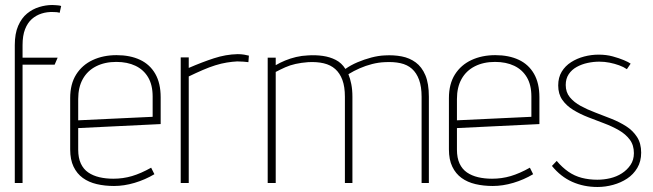

<svg xmlns="http://www.w3.org/2000/svg" viewBox="-20 -730 2607 766"><path d="M218 -679 224 -706Q219 -708 212.5 -708.5Q206 -709 200 -709.5Q194 -710 188 -710Q163 -710 136.5 -702Q110 -694 88 -676Q66 -658 52.5 -627Q39 -596 39 -550V0H70V-472H198L210 -500H70V-550Q70 -588 80 -613.5Q90 -639 107 -654Q124 -669 146 -676Q168 -683 192 -682Q199 -682 205 -681.5Q211 -681 218 -679Z M292 -133V-219L621 -235V-342Q621 -398 599.5 -435.5Q578 -473 538.5 -491.5Q499 -510 445 -510Q392 -510 350 -490.5Q308 -471 284 -433Q260 -395 260 -339V-134Q260 -93 273.5 -65Q287 -37 310.5 -20Q334 -3 366 4.5Q398 12 435 12Q475 12 517 -0.5Q559 -13 596 -35L583 -61Q542 -38 506.5 -27.5Q471 -17 432 -17Q402 -17 376.5 -23Q351 -29 332 -42Q313 -55 302.5 -77.5Q292 -100 292 -133ZM589 -345V-264L292 -250V-335Q292 -382 310.5 -415Q329 -448 363.5 -465.5Q398 -483 444 -483Q488 -483 520.5 -467.5Q553 -452 571 -421.5Q589 -391 589 -345Z M971 -482 973 -508Q966 -510 954 -512Q942 -514 928 -514Q881 -513 833.5 -497.5Q786 -482 733 -459V-501H701V0H733V-425Q762 -439 788.5 -450.5Q815 -462 839 -469.5Q863 -477 885 -480.5Q907 -484 926 -485Q939 -485 951.5 -484Q964 -483 971 -482Z M1662 -344V0H1691V-344Q1691 -397 1677 -430Q1663 -463 1638.5 -481Q1614 -499 1582.5 -505Q1551 -511 1516 -509Q1490 -508 1461.5 -500.5Q1433 -493 1406 -481.5Q1379 -470 1358 -455Q1343 -479 1319.5 -491Q1296 -503 1267.5 -507Q1239 -511 1209 -509Q1184 -508 1161 -502.5Q1138 -497 1117.5 -488.5Q1097 -480 1080 -470V-500H1048V0H1080V-443Q1099 -453 1118 -461.5Q1137 -470 1159.5 -475Q1182 -480 1209 -482Q1244 -484 1271.5 -477.5Q1299 -471 1317.5 -454.5Q1336 -438 1346 -411Q1356 -384 1356 -344V0H1386V-344Q1386 -372 1381.5 -394.5Q1377 -417 1370 -434Q1391 -447 1415 -457.5Q1439 -468 1464.5 -474.5Q1490 -481 1515 -482Q1550 -484 1577.5 -478Q1605 -472 1623.5 -455.5Q1642 -439 1652 -411.5Q1662 -384 1662 -344Z M1803 -133V-219L2132 -235V-342Q2132 -398 2110.5 -435.5Q2089 -473 2049.5 -491.5Q2010 -510 1956 -510Q1903 -510 1861 -490.5Q1819 -471 1795 -433Q1771 -395 1771 -339V-134Q1771 -93 1784.5 -65Q1798 -37 1821.5 -20Q1845 -3 1877 4.5Q1909 12 1946 12Q1986 12 2028 -0.5Q2070 -13 2107 -35L2094 -61Q2053 -38 2017.5 -27.5Q1982 -17 1943 -17Q1913 -17 1887.5 -23Q1862 -29 1843 -42Q1824 -55 1813.5 -77.5Q1803 -100 1803 -133ZM2100 -345V-264L1803 -250V-335Q1803 -382 1821.5 -415Q1840 -448 1874.5 -465.5Q1909 -483 1955 -483Q1999 -483 2031.5 -467.5Q2064 -452 2082 -421.5Q2100 -391 2100 -345Z M2481 -454 2496 -476Q2488 -482 2469 -490Q2450 -498 2424.5 -505Q2399 -512 2368 -512Q2339 -512 2310.5 -504.5Q2282 -497 2258.5 -482Q2235 -467 2221 -444Q2207 -421 2207 -389Q2207 -355 2223.5 -331.5Q2240 -308 2267 -291.5Q2294 -275 2326 -262.5Q2358 -250 2390 -238Q2422 -226 2449 -210.5Q2476 -195 2492.5 -173Q2509 -151 2509 -119Q2509 -92 2495.5 -72Q2482 -52 2461 -38.5Q2440 -25 2414.5 -19Q2389 -13 2363 -13Q2330 -13 2301 -20.5Q2272 -28 2247.5 -45Q2223 -62 2201 -88L2182 -68Q2217 -25 2263 -4.5Q2309 16 2364 16Q2395 16 2426 7.5Q2457 -1 2482 -17.5Q2507 -34 2522.5 -60Q2538 -86 2538 -121Q2538 -158 2521.5 -183.5Q2505 -209 2478.5 -226Q2452 -243 2419.5 -256Q2387 -269 2355 -281Q2323 -293 2296.5 -307.5Q2270 -322 2253.5 -342Q2237 -362 2237 -391Q2237 -416 2249 -434Q2261 -452 2281 -463Q2301 -474 2324.5 -479Q2348 -484 2371 -484Q2392 -484 2412 -480Q2432 -476 2450 -469.5Q2468 -463 2481 -454Z"/></svg>

Font: Advent Pro ExtraLight
Style: Regular
Weight: 250
Version: Version 3.000